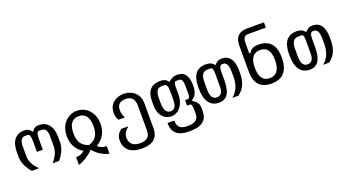

<svg xmlns="http://www.w3.org/2000/svg" viewBox="-62 -1463 4325 2386"><g transform="rotate(-20 2100.0 -270.0)"><path d="M123 0Q26 -109 26 -225V-275Q26 -390 72.5 -447.5Q119 -505 201 -505Q236 -505 256 -493.5Q276 -482 297 -455H306Q327 -486 346.5 -495.5Q366 -505 396 -505Q479 -505 526.5 -447.5Q574 -390 574 -274V-222Q574 -107 482 0H395Q482 -95 482 -195V-332Q482 -437 408 -437H371Q340 -437 340 -335V-200H262V-335Q262 -436 229 -437H192Q120 -437 120 -325V-198Q120 -93 218 0Z M697 29Q770 29 809 -14Q677 -97 677 -254Q677 -338 710 -395.5Q743 -453 794.5 -482Q846 -511 902 -511Q958 -511 1008.5 -482Q1059 -453 1091.5 -396.5Q1124 -340 1124 -256Q1124 -98 987 -14Q1031 32 1102 29V131Q973 97 900 3Q806 97 697 131ZM900 -58Q970 -80 1001.5 -128.5Q1033 -177 1033 -259Q1033 -347 999.5 -393.5Q966 -440 899 -440Q833 -440 800 -393.5Q767 -347 767 -260Q767 -178 798 -129.5Q829 -81 900 -58Z M1507 208Q1392 208 1334.5 157.5Q1277 107 1277 20Q1277 -20 1291.5 -49.5Q1306 -79 1346 -110H1438Q1403 -81 1385 -52Q1367 -23 1367 17Q1367 74 1402.5 106Q1438 138 1509 138Q1638 138 1638 21V-310Q1638 -441 1520 -441Q1407 -441 1407 -333Q1407 -279 1437 -229H1351Q1336 -249 1330 -275Q1324 -301 1324 -327Q1324 -389 1352 -429.5Q1380 -470 1425 -490Q1470 -510 1518 -510Q1569 -510 1616.5 -488Q1664 -466 1694 -421.5Q1724 -377 1724 -309V16Q1724 208 1507 208Z M2119 208Q1909 208 1909 18H1998Q1998 139 2120 138H2143Q2279 138 2278 30V-20Q2278 -101 2251 -102H2212V-175H2251Q2277 -175 2277 -248V-337Q2277 -437 2228 -437H2188Q2159 -437 2159 -376V-278Q2159 -198 2133.5 -146Q2108 -94 2068 -68.5Q2028 -43 1985 -43Q1944 -43 1906 -65.5Q1868 -88 1844.5 -133Q1821 -178 1821 -243V-305Q1821 -405 1867 -455Q1913 -505 1999 -505Q2036 -505 2060.5 -494.5Q2085 -484 2104 -457H2112Q2159 -505 2228 -505Q2299 -505 2334 -455.5Q2369 -406 2369 -314Q2369 -247 2350 -207Q2331 -167 2292 -145V-135Q2371 -90 2371 -21V30Q2371 208 2146 208ZM1999 -105Q2077 -105 2076 -232V-355Q2076 -437 2030 -437H1993Q1914 -437 1914 -309V-250Q1914 -105 1999 -105Z M2599 0Q2514 0 2467.5 -63.5Q2421 -127 2421 -253V-268Q2421 -505 2604 -505Q2640 -505 2666.5 -494.5Q2693 -484 2713 -457H2720Q2741 -484 2764 -494.5Q2787 -505 2816 -505Q2890 -505 2929.5 -450.5Q2969 -396 2969 -285V-252Q2969 -81 2853 0H2774Q2878 -85 2877 -242V-299Q2877 -436 2813 -437H2796Q2755 -437 2756 -348V-240Q2756 -116 2717.5 -58Q2679 0 2599 0ZM2597 -71Q2678 -71 2677 -189V-366Q2677 -437 2644 -437L2602 -436Q2558 -436 2536 -404Q2514 -372 2514 -303V-211Q2514 -139 2534.5 -105Q2555 -71 2597 -71Z M3295 0Q3076 0 3077 -239V-578Q3076 -747 3239 -748H3464V-678H3229Q3160 -678 3160 -592V-448H3177Q3194 -480 3223.5 -495.5Q3253 -511 3305 -511Q3412 -511 3467.5 -449Q3523 -387 3523 -259Q3523 -133 3466.5 -66.5Q3410 0 3295 0ZM3296 -71Q3433 -71 3433 -261Q3433 -442 3299 -441Q3164 -441 3164 -257Q3164 -71 3296 -71Z M3799 0Q3714 0 3667.5 -63.5Q3621 -127 3621 -253V-268Q3621 -505 3804 -505Q3840 -505 3866.5 -494.5Q3893 -484 3913 -457H3920Q3941 -484 3964 -494.5Q3987 -505 4016 -505Q4090 -505 4129.5 -450.5Q4169 -396 4169 -285V-252Q4169 -81 4053 0H3974Q4078 -85 4077 -242V-299Q4077 -436 4013 -437H3996Q3955 -437 3956 -348V-240Q3956 -116 3917.5 -58Q3879 0 3799 0ZM3797 -71Q3878 -71 3877 -189V-366Q3877 -437 3844 -437L3802 -436Q3758 -436 3736 -404Q3714 -372 3714 -303V-211Q3714 -139 3734.5 -105Q3755 -71 3797 -71Z"/></g></svg>

Font: PlemolJP35 Console
Style: Regular
Weight: 400
Version: v2.0.3; ttfautohint (v1.8.4.7-5d5b-dirty) -l 6 -r 45 -G 200 